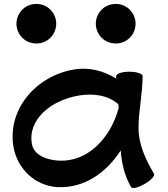

<svg xmlns="http://www.w3.org/2000/svg" viewBox="-20 -921 855 980"><path d="M267 -800C267 -827 256 -853 237 -872C218 -891 192 -901 166 -901C139 -901 113 -891 94 -872C75 -853 64 -827 64 -800C64 -773 75 -747 94 -728C113 -709 139 -699 166 -699C192 -699 218 -709 237 -728C256 -747 267 -773 267 -800ZM672 -800C672 -827 661 -853 642 -872C623 -891 597 -901 571 -901C544 -901 518 -891 499 -872C480 -853 469 -827 469 -800C469 -773 480 -747 499 -728C518 -709 544 -699 571 -699C597 -699 623 -709 642 -728C661 -747 672 -773 672 -800ZM766 -34C724 -106 687 -183 687 -267C687 -356 708 -444 708 -533C708 -545 677 -555 640 -555C603 -555 573 -545 573 -533C573 -529 573 -525 573 -520C508 -560 433 -580 356 -566C160 -532 16 -359 49 -170C69 -58 160 27 272 34C408 41 521 -37 596 -153C601 -90 614 -27 649 34C655 44 686 37 718 18C750 0 772 -24 766 -34ZM282 -101C220 -104 153 -128 143 -186C120 -311 241 -409 380 -433C453 -446 531 -436 584 -389C585 -383 585 -377 586 -371C546 -219 430 -94 282 -101Z"/></svg>

Font: Nupuram Expanded Bold
Style: Regular
Weight: 700
Width: 7
Designer: Santhosh Thottingal (santhosh.thottingal@gmail.com)
Foundry: SMC
Version: Version 1.000